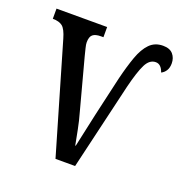

<svg xmlns="http://www.w3.org/2000/svg" viewBox="-104 -634 693 727"><g transform="rotate(20 243.0 -271.0)"><path d="M68 -438Q58 -473 44.5 -484Q31 -495 5 -495V-536H209V-495H199Q177 -495 166.5 -486.5Q156 -478 156 -455Q156 -447 159.5 -433Q163 -419 167 -403L221 -201Q231 -166 237.5 -132.5Q244 -99 249 -73H251Q263 -130 280.5 -208.5Q298 -287 317 -368Q330 -421 344 -460Q358 -499 379 -520.5Q400 -542 433 -542Q460 -542 473 -527Q486 -512 486 -490Q486 -472 478.5 -460.5Q471 -449 460 -444Q450 -474 428 -474Q403 -474 388 -444Q373 -414 357 -349L275 0H196Z"/></g></svg>

Font: Noto Serif ExtraCondensed
Style: Regular
Weight: 400
Width: 2
Designer: Monotype Design Team
Foundry: Monotype Imaging Inc.
Version: Version 2.015